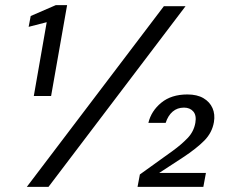

<svg xmlns="http://www.w3.org/2000/svg" viewBox="-20 -724 895 744"><path d="M111 -352 161 -638 91 -620 99 -662 196 -704H240L178 -352ZM84 0 615 -700H699L168 0ZM513 0 522 -48 650 -140Q683 -164 707 -189Q731 -214 737 -248Q742 -277 729 -292Q716 -307 693 -307Q667 -307 649 -291.5Q631 -276 622 -248H555Q566 -294 605 -326Q644 -358 706 -358Q744 -358 768.5 -343.5Q793 -329 803.5 -305Q814 -281 809 -251Q802 -210 772 -179.5Q742 -149 689 -114L597 -54H778L768 0Z"/></svg>

Font: DM Sans 10pt
Style: Italic
Weight: 400
Italic angle: -10°
Version: Version 4.004;gftools[0.9.30]